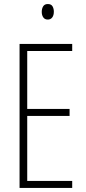

<svg xmlns="http://www.w3.org/2000/svg" viewBox="-20 -983 425 952"><path d="M338 -51H77V-765H338V-730H115V-443H325V-408H115V-86H338ZM217 -963Q234 -963 240.5 -951.5Q247 -940 247 -925Q247 -907 239 -896.5Q231 -886 217 -886Q202 -886 194.5 -897Q187 -908 187 -924Q187 -940 194 -951.5Q201 -963 217 -963Z"/></svg>

Font: Noto Sans Tamil UI ExtraCondensed ExtraLight
Style: Regular
Weight: 200
Width: 2
Designer: Jelle Bosma - Monotype Design Team
Foundry: Monotype Imaging Inc.
Version: Version 2.004; ttfautohint (v1.8.4.7-5d5b)